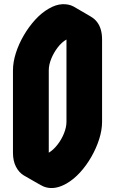

<svg xmlns="http://www.w3.org/2000/svg" viewBox="-20 -862 560 933"><path d="M303 -770Q349 -797 388.5 -791.5Q428 -786 452 -754.5Q476 -723 476 -670V-270Q476 -230 462 -186Q448 -142 424 -100Q400 -58 369 -24Q338 10 303 30Q257 56 217.5 51Q178 46 154 14.5Q130 -17 130 -70V-470Q130 -510 144 -554Q158 -598 182 -640Q206 -682 237.5 -716Q269 -750 303 -770ZM390 -620Q390 -660 364 -675Q338 -690 303 -670Q280 -657 260.5 -631.5Q241 -606 229 -576.5Q217 -547 217 -520V-120Q217 -80 243 -65Q269 -50 303 -70Q326 -83 346 -108.5Q366 -134 378 -164Q390 -194 390 -220ZM364 -675Q390 -660 390 -620V-220Q390 -194 378 -164Q366 -134 346 -108.5Q326 -83 303 -70Q269 -50 243 -65L156 -115Q182 -100 217 -120Q239 -133 259 -158.5Q279 -184 291 -214Q303 -244 303 -270V-670Q303 -710 277 -725ZM424 -780Q400 -793 369 -791.5Q338 -790 303 -770Q269 -750 237.5 -716Q206 -682 182 -640Q158 -598 144 -554Q130 -510 130 -470V-70Q130 -30 144 -2Q158 26 182 40L95 -10Q72 -24 57.5 -52Q43 -80 43 -120V-520Q43 -560 57 -604Q71 -648 95.5 -690Q120 -732 151 -766Q182 -800 217 -820Q251 -840 282.5 -841.5Q314 -843 338 -830Z"/></svg>

Font: Nabla Normal
Style: Regular
Weight: 400
Designer: Arthur Reinders Folmer
Version: Version 1.000